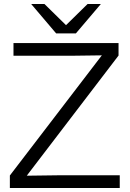

<svg xmlns="http://www.w3.org/2000/svg" viewBox="-20 -934 644 954"><path d="M29 -62 486 -659 335 -657H47V-720H569V-658L113 -61L264 -63H575V0H29ZM135 -914H201L308 -809L415 -914H481L357 -768H259Z"/></svg>

Font: Aspekta 300
Style: Regular
Weight: 300
Designer: Ivo Dolenc
Version: Version 2.000